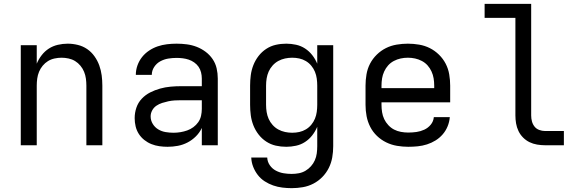

<svg xmlns="http://www.w3.org/2000/svg" viewBox="-20 -755 3040 998"><path d="M88 0V-520H171V-424Q181 -448 197 -468.5Q213 -489 234 -502.5Q255 -516 280.5 -522Q306 -528 332 -528Q358 -528 384.5 -521.5Q411 -515 433 -500Q455 -485 471 -462.5Q487 -440 496 -415Q505 -390 508.5 -363.5Q512 -337 512 -310V0H429V-310Q429 -328 426.5 -346.5Q424 -365 417 -382Q410 -399 398 -413.5Q386 -428 370.5 -437.5Q355 -447 336.5 -451Q318 -455 300 -455Q282 -455 263.5 -451Q245 -447 229.5 -437.5Q214 -428 202 -413.5Q190 -399 183 -382Q176 -365 173.5 -346.5Q171 -328 171 -310V0Z M851 8Q830 8 808.5 5Q787 2 767 -6Q747 -14 730 -27.5Q713 -41 701.5 -59Q690 -77 685 -98Q680 -119 680 -141Q680 -169 689 -195.5Q698 -222 717 -242Q736 -262 760.5 -274.5Q785 -287 812 -294.5Q839 -302 866.5 -304.5Q894 -307 921 -307H1029V-347Q1029 -363 1025 -379Q1021 -395 1012 -408Q1003 -421 989.5 -430.5Q976 -440 961 -445Q946 -450 930 -452Q914 -454 898 -454Q876 -454 854.5 -450.5Q833 -447 813.5 -436.5Q794 -426 781.5 -407Q769 -388 769 -366H686Q686 -391 694.5 -415Q703 -439 718.5 -458.5Q734 -478 755 -492Q776 -506 799.5 -514Q823 -522 848 -525Q873 -528 898 -528Q925 -528 951.5 -524.5Q978 -521 1002.5 -511.5Q1027 -502 1048.5 -486Q1070 -470 1085 -448Q1100 -426 1106 -400Q1112 -374 1112 -347V0H1029V-90Q1018 -66 998.5 -46.5Q979 -27 955 -14.5Q931 -2 904.5 3Q878 8 851 8ZM882 -65Q900 -65 918 -68Q936 -71 953 -77Q970 -83 985 -94Q1000 -105 1010.5 -120Q1021 -135 1025 -153Q1029 -171 1029 -189V-234H921Q905 -234 888 -233Q871 -232 855 -228.5Q839 -225 823 -220Q807 -215 793 -205.5Q779 -196 771 -181Q763 -166 763 -150Q763 -129 774 -111Q785 -93 802.5 -82.5Q820 -72 840.5 -68.5Q861 -65 882 -65Z M1496 223Q1472 223 1447.5 220Q1423 217 1400 209Q1377 201 1356 187.5Q1335 174 1320 154.5Q1305 135 1296 112Q1287 89 1286 64H1369Q1370 86 1382.5 104Q1395 122 1414 132Q1433 142 1454 145.5Q1475 149 1496 149Q1515 149 1533.5 145.5Q1552 142 1568 132.5Q1584 123 1596.5 109Q1609 95 1616.5 78Q1624 61 1626.5 42.5Q1629 24 1629 5V-96Q1619 -72 1603 -51.5Q1587 -31 1565.5 -17Q1544 -3 1518.5 2.5Q1493 8 1468 8Q1440 8 1413.5 2Q1387 -4 1364 -19Q1341 -34 1324 -56Q1307 -78 1297 -103.5Q1287 -129 1283.5 -156Q1280 -183 1280 -210V-310Q1280 -337 1283.5 -364Q1287 -391 1297 -416.5Q1307 -442 1324 -464Q1341 -486 1364 -501Q1387 -516 1413.5 -522Q1440 -528 1468 -528Q1493 -528 1518.5 -522.5Q1544 -517 1565.5 -503Q1587 -489 1603 -468.5Q1619 -448 1629 -424V-520H1712V5Q1712 34 1707 63Q1702 92 1689 118Q1676 144 1655.5 165Q1635 186 1609 199.5Q1583 213 1554 218Q1525 223 1496 223ZM1499 -65Q1518 -65 1536 -69Q1554 -73 1570 -82.5Q1586 -92 1598 -106.5Q1610 -121 1617 -138Q1624 -155 1626.5 -173.5Q1629 -192 1629 -210V-310Q1629 -328 1626.5 -346.5Q1624 -365 1617 -382Q1610 -399 1598 -413.5Q1586 -428 1570 -437.5Q1554 -447 1536 -451Q1518 -455 1499 -455Q1480 -455 1461.5 -451Q1443 -447 1426.5 -438Q1410 -429 1397 -414.5Q1384 -400 1376.5 -383Q1369 -366 1366 -347.5Q1363 -329 1363 -310V-210Q1363 -191 1366 -172.5Q1369 -154 1376.5 -137Q1384 -120 1397 -105.5Q1410 -91 1426.5 -82Q1443 -73 1461.5 -69Q1480 -65 1499 -65Z M2102 8Q2073 8 2043.5 3Q2014 -2 1987.5 -15Q1961 -28 1939.5 -48.5Q1918 -69 1904.5 -95.5Q1891 -122 1885.5 -151Q1880 -180 1880 -210V-310Q1880 -339 1885 -368.5Q1890 -398 1903.5 -424Q1917 -450 1938.5 -471Q1960 -492 1986 -505Q2012 -518 2041.5 -523Q2071 -528 2100 -528Q2129 -528 2158.5 -523Q2188 -518 2214 -505Q2240 -492 2261.5 -471Q2283 -450 2296.5 -424Q2310 -398 2315 -368.5Q2320 -339 2320 -310V-223H1963V-210Q1963 -191 1966 -172Q1969 -153 1977 -136Q1985 -119 1998.5 -104.5Q2012 -90 2028.5 -81.5Q2045 -73 2064 -69.5Q2083 -66 2102 -66Q2124 -66 2145 -69Q2166 -72 2185.5 -81Q2205 -90 2219 -107Q2233 -124 2235 -146H2318Q2316 -121 2306.5 -98Q2297 -75 2281 -56.5Q2265 -38 2244 -25Q2223 -12 2199.5 -4.5Q2176 3 2151.5 5.5Q2127 8 2102 8ZM1963 -297H2237V-310Q2237 -329 2234 -347.5Q2231 -366 2223 -383.5Q2215 -401 2202.5 -415Q2190 -429 2173 -438Q2156 -447 2137.5 -451Q2119 -455 2100 -455Q2081 -455 2062.5 -451Q2044 -447 2027 -438Q2010 -429 1997.5 -415Q1985 -401 1977 -383.5Q1969 -366 1966 -347.5Q1963 -329 1963 -310Z M2813 0Q2793 0 2772 -3.5Q2751 -7 2732.5 -16Q2714 -25 2699 -40Q2684 -55 2675 -74Q2666 -93 2662.5 -113.5Q2659 -134 2659 -155V-662H2499V-735H2741V-155Q2741 -139 2745 -124Q2749 -109 2758.5 -97Q2768 -85 2783 -79.5Q2798 -74 2813 -74H2911V0Z"/></svg>

Font: Iosevka SS04 Extended
Style: Regular
Weight: 400
Width: 7
Monospace: yes
Designer: Belleve Invis
Foundry: Belleve Invis
Version: Version 19.0.0; ttfautohint (v1.8.4)